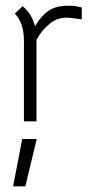

<svg xmlns="http://www.w3.org/2000/svg" viewBox="-20 -426 355 674"><path d="M267 -358Q228 -364 214 -364Q180 -364 155 -343Q128 -322 108 -286V0H64V-282Q64 -346 32 -378L59 -404Q90 -381 103 -334Q124 -370 150 -388Q176 -406 220 -406Q239 -406 247 -404L267 -400ZM69 228H26L58 62H109Z"/></svg>

Font: Bhavuka
Style: Regular
Weight: 400
Version: 2.94.0; ttfautohint (v1.2) -l 7 -r 28 -G 50 -x 13 -D deva -f